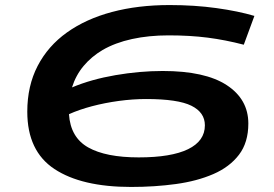

<svg xmlns="http://www.w3.org/2000/svg" viewBox="-20 -730 1083 760"><path d="M499 10Q303 10 195.5 -61Q88 -132 88 -288Q88 -390 129 -469Q170 -548 245 -601.5Q320 -655 423 -682.5Q526 -710 651 -710Q750 -710 836.5 -698Q923 -686 987 -667L945 -553Q872 -572 802 -581Q732 -590 647 -590Q569 -590 502.5 -575.5Q436 -561 386 -532Q342 -506 311 -469Q280 -432 265 -384Q341 -416 437 -432.5Q533 -449 624 -449Q792 -449 877.5 -393Q963 -337 963 -241Q963 -166 926 -117.5Q889 -69 824.5 -41Q760 -13 676 -1.5Q592 10 499 10ZM558 -338Q506 -338 450.5 -330.5Q395 -323 344 -309.5Q293 -296 253 -278Q259 -186 329 -146.5Q399 -107 529 -107Q658 -107 724.5 -139.5Q791 -172 791 -234Q791 -285 737.5 -311.5Q684 -338 558 -338Z"/></svg>

Font: Georama ExtraExtended SemiBold
Style: Italic
Weight: 600
Width: 8
Italic angle: -9°
Designer: Jean-Baptiste Levee
Foundry: Production Type
Version: Version 1.000